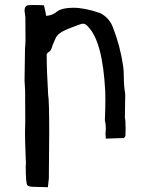

<svg xmlns="http://www.w3.org/2000/svg" viewBox="-20 -557 608 783"><path d="M175.3 206.5Q131.8 205.1 125.5 205.1Q119.1 205.1 109.4 204.6Q99.6 204.1 92.3 199.2Q85 194.3 85 120.6Q85.9 113.8 85.9 106.4Q85.9 99.6 85 92.8Q82 14.6 82 -14.2L83 -62.5L82.5 -186.5Q80.1 -222.7 80.1 -229L81.5 -324.2Q81.5 -347.7 82 -358.9Q84 -379.4 84 -394L83.5 -486.8L80.1 -512.2Q80.1 -536.1 98.6 -536.1L117.2 -536.6Q147.5 -536.6 159.2 -535.2Q168 -499.5 168 -492.7V-492.2Q194.8 -494.1 213.4 -510.7Q234.9 -525.4 279.3 -525.4Q325.7 -525.4 389.2 -503.4Q427.7 -482.9 441.4 -442.9Q470.2 -369.1 481.9 -289.1Q484.9 -269.5 484.9 -245.1Q484.9 -208 490.2 -176.3L490.7 -170.9Q490.2 -166 489.3 -75.7Q492.2 -68.8 492.2 -33.7L491.7 -5.4Q491.7 -2.9 490.5 -0.7Q489.3 1.5 488 2.9Q486.8 4.4 485.8 5.9L411.6 8.3Q411.6 4.4 411.1 1Q410.2 -4.9 410.2 -12.2Q411.6 -23.9 411.6 -33.7Q411.6 -50.3 407.7 -66.4Q409.7 -113.3 409.7 -149.9Q409.7 -168 409.2 -183.6Q398.9 -387.2 339.4 -447.8Q329.6 -460.4 317.9 -460.4Q312.5 -460.4 296.4 -454.1Q267.1 -443.4 248 -435.1Q214.8 -420.9 206.5 -400.4Q193.8 -373 189.5 -357.9Q187 -350.6 179.7 -345.7Q174.3 -342.8 170.4 -336.4Q170.4 -270 176.3 -171.4Q180.7 -145 180.7 -20L179.2 170.4Q179.2 175.3 175.3 206.5Z"/></svg>

Font: Kurland
Style: Regular
Weight: 400
Designer: GGBot
Version: 0.22